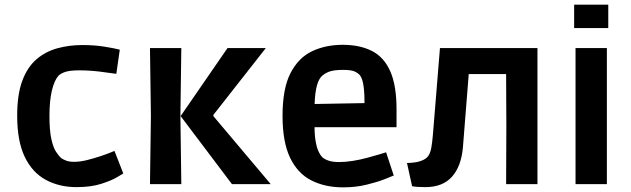

<svg xmlns="http://www.w3.org/2000/svg" viewBox="-20 -793 2720 827"><path d="M310 13Q235 13 177 -18.5Q119 -50 86.5 -117.5Q54 -185 54 -295Q54 -386 76 -445Q98 -504 137 -537.5Q176 -571 227 -585Q278 -599 335 -599Q386 -599 430 -592Q474 -585 496 -579L481 -475Q455 -479 410 -484.5Q365 -490 322 -490Q282 -490 262 -483.5Q242 -477 232 -467Q214 -447 203.5 -403Q193 -359 193 -294Q193 -232 201 -195Q209 -158 221.5 -139Q234 -120 245 -111Q251 -107 264 -101.5Q277 -96 300 -96Q325 -96 355 -103.5Q385 -111 412 -120Q439 -129 456 -136Q473 -143 473 -143L511 -46Q511 -46 486.5 -31Q462 -16 417 -1.5Q372 13 310 13Z M979 0 758 -293 960 -586H1125L899 -298V-293L1146 0ZM626 0 630 -293 626 -586H761L757 -293L761 0Z M1458 14Q1380 14 1321 -16Q1262 -46 1229.5 -113.5Q1197 -181 1197 -294Q1197 -412 1231.5 -478.5Q1266 -545 1324.5 -572.5Q1383 -600 1456 -600Q1530 -600 1582 -573.5Q1634 -547 1661 -486Q1688 -425 1688 -322V-245H1274L1335 -265Q1334 -221 1338.5 -191Q1343 -161 1351 -143Q1359 -125 1369 -115Q1380 -106 1397 -100.5Q1414 -95 1440 -95Q1468 -95 1499.5 -100Q1531 -105 1560.5 -113Q1590 -121 1612 -127.5Q1634 -134 1643 -137L1676 -37Q1667 -33 1635 -20.5Q1603 -8 1557 3Q1511 14 1458 14ZM1335 -318 1275 -344 1612 -350 1550 -324Q1551 -378 1547 -414.5Q1543 -451 1531 -468Q1524 -477 1509 -484.5Q1494 -492 1458 -492Q1416 -492 1395.5 -483.5Q1375 -475 1363 -462Q1334 -428 1335 -318Z M1755 9 1733 -91Q1751 -91 1770 -94Q1789 -97 1805 -105Q1819 -112 1826.5 -124Q1834 -136 1838 -158Q1842 -180 1845 -217L1875 -586H2295V0H2160L2161 -247L2160 -474H1999L1974 -159Q1967 -77 1927 -32Q1887 13 1812 13Q1793 13 1778.5 12Q1764 11 1755 9Z M2459 0V-586H2594V0ZM2453 -672V-773H2600V-672Z"/></svg>

Font: Ruda ExtraBold
Style: Regular
Weight: 800
Designer: Mariela Monsalve and Angelina Sanchez
Foundry: Mariela Monsalve and Angelina Sanchez
Version: Version 2.000